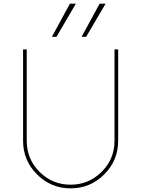

<svg xmlns="http://www.w3.org/2000/svg" viewBox="-20 -1020 772 1050"><path d="M263.8 -818.8 362.5 -1000H395L288.8 -818.8ZM426.2 -818.8 525 -1000H557.5L451.2 -818.8ZM106.2 -250V-750H126.2V-250Q126.2 -150 196.2 -80Q266.2 -10 366.2 -10Q465 -10 535.6 -80Q606.2 -150 606.2 -250V-750H626.2V-250Q626.2 -142.5 550 -66.2Q473.8 10 366.2 10Q258.8 10 182.5 -66.2Q106.2 -142.5 106.2 -250Z"/></svg>

Font: Now Thin
Style: Regular
Weight: 250
Designer: Alfredo Marco Pradil
Foundry: Alfredo Marco Pradil
Version: Version 1.002;PS 001.002;hotconv 1.0.88;makeotf.lib2.5.64775